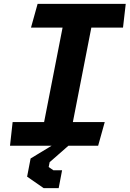

<svg xmlns="http://www.w3.org/2000/svg" viewBox="-20 -750 667 988"><path d="M31.5 0H245.5L137.5 65.5L119.5 159L204.5 218H282L299.5 126H254.5L230.5 109.5L235.5 84.5L332 0H485L519 -122H355L450 -608H613L627 -730H173.5L139.5 -608H302L207 -122H45Z"/></svg>

Font: Monaspace Krypton
Style: Bold Italic
Weight: 700
Italic angle: -11°
Designer: Riley Cran & the Lettermatic Team
Foundry: Lettermatic
Version: Version 1.101 (Monaspace Krypton)